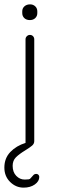

<svg xmlns="http://www.w3.org/2000/svg" viewBox="-34 -675 260 880"><path d="M68 -615V-623Q68 -637 78 -646Q88 -655 104 -655Q118 -655 127.5 -646Q137 -637 137 -623V-615Q137 -601 127.5 -592Q118 -583 103 -583Q87 -583 77.5 -592Q68 -601 68 -615ZM146 136Q146 156 125.5 170.5Q105 185 74 185Q39 185 12.5 159Q-14 133 -14 93Q-14 50 13.5 21.5Q41 -7 83 -20V-495Q83 -503 89 -509Q95 -515 103 -515Q112 -515 117.5 -509Q123 -503 123 -495V-28Q123 -16 113 -7.5Q103 1 82 14Q54 31 39 46Q24 61 24 85Q24 114 40.5 131Q57 148 79 148Q91 148 97.5 147Q104 146 107 141Q116 130 120.5 126Q125 122 132 122Q138 122 142 126Q146 130 146 136Z"/></svg>

Font: Quicksand Light
Style: Regular
Weight: 300
Designer: Andrew Paglinawan
Foundry: Andrew Paglinawan
Version: Version 3.000